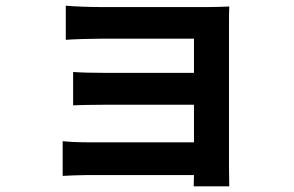

<svg xmlns="http://www.w3.org/2000/svg" viewBox="-20 -585 1040 680"><path d="M202 -85V38C219 37 260 35 288 35H667L666 75H792C792 57 791 23 791 7C791 -73 791 -454 791 -495C791 -516 791 -549 792 -562C776 -561 739 -560 715 -560C633 -560 418 -560 337 -560C300 -560 239 -562 213 -565V-444C237 -446 300 -448 337 -448C418 -448 628 -448 667 -448V-327H348C310 -327 265 -328 239 -330V-212C262 -213 310 -214 348 -214H667V-81H289C253 -81 219 -83 202 -85Z"/></svg>

Font: Noto Sans JP
Style: Bold
Weight: 700
Designer: Ryoko NISHIZUKA 西塚涼子 (kana, bopomofo & ideographs); Paul D. Hunt (Latin, Greek & Cyrillic); Sandoll Communications 산돌커뮤니
Foundry: Adobe
Version: Version 2.004;hotconv 1.0.118;makeotfexe 2.5.65603